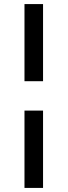

<svg xmlns="http://www.w3.org/2000/svg" viewBox="-20 -815 331 941"><path d="M100 -795H191V-417H100ZM191 106H100V-273H191Z"/></svg>

Font: Fz Poppins
Style: Regular
Weight: 400
Designer: Ninad Kale (Devanagari), Jonny Pinhorn (Latin)
Foundry: Indian Type Foundry
Version: Vit hóa bi Vntype.Com & FontZin.Com